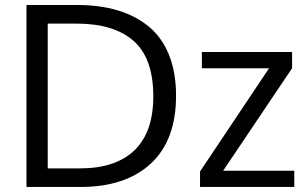

<svg xmlns="http://www.w3.org/2000/svg" viewBox="-20 -742 1219 762"><path d="M1147.9 0H773.9V-61.5L1047.9 -471.2H781.2V-535.6H1139.2V-471.2L865.7 -64.5H1147.9ZM588.4 -359.4Q588.4 -510.7 510.3 -579.6Q432.1 -648.4 282.7 -648.4H169.4V-73.7H296.9Q439.5 -73.7 513.9 -145.8Q588.4 -217.8 588.4 -359.4ZM678.7 -361.8Q678.7 -185.5 578.6 -92.8Q478.5 0 299.3 0H85V-722.2H285.2Q375.5 -722.2 446.8 -700.9Q518.1 -679.7 570.6 -636.5Q623 -593.3 650.9 -523.7Q678.7 -454.1 678.7 -361.8Z"/></svg>

Font: Oxygen
Style: Regular
Weight: 400
Designer: Vernon Adams
Foundry: Vernon Adams
Version: Version Release 0.2.3 webfont; ttfautohint (v0.93.3-1d66) -l